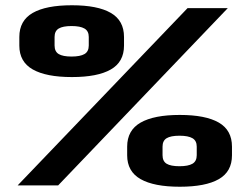

<svg xmlns="http://www.w3.org/2000/svg" viewBox="-20 -705 940 730"><path d="M47 0 693 -674H846L201 0ZM663.5 5Q565.5 5 514.5 -24Q463.5 -53 463.5 -114.5V-147.5Q463.5 -209.5 514.5 -238.8Q565.5 -268 663.5 -268Q761.5 -268 811.8 -239Q862 -210 862 -147.5V-114.5Q862 -52.5 811.8 -23.8Q761.5 5 663.5 5ZM253.5 -412Q155.5 -412 104.5 -441Q53.5 -470 53.5 -531.5V-564.5Q53.5 -626.5 104.2 -655.8Q155 -685 253.5 -685Q351 -685 401.2 -656Q451.5 -627 451.5 -564.5V-531.5Q451.5 -469.5 401.2 -440.8Q351 -412 253.5 -412ZM662.5 -73Q695.5 -73 711.8 -82.5Q728 -92 728 -115V-147.5Q728 -170 711.8 -179.5Q695.5 -189 662.5 -189Q629 -189 613.5 -179.5Q598 -170 598 -147.5V-115Q598 -92 613.5 -82.5Q629 -73 662.5 -73ZM252 -490Q285 -490 301.2 -499.5Q317.5 -509 317.5 -532V-564.5Q317.5 -587 301.2 -596.5Q285 -606 252 -606Q219 -606 203.2 -596.5Q187.5 -587 187.5 -564.5V-532Q187.5 -509 203.2 -499.5Q219 -490 252 -490Z"/></svg>

Font: Anybody ExtraExpanded ExtraBold
Style: Regular
Weight: 800
Width: 8
Designer: Tyler Finck
Foundry: Etcetera Type Company
Version: Version 1.010; ttfautohint (v1.8.3) -l 8 -r 50 -G 200 -x 14 